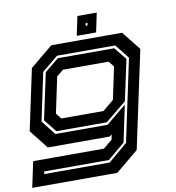

<svg xmlns="http://www.w3.org/2000/svg" viewBox="-105 -754 948 1036"><g transform="rotate(-10 369.0 -235.5)"><path d="M-12.5 200 17.5 59H405L454 18.5L460 -10L448 0H108L27 -103L98 -437L222.5 -540H610.5L692 -437L578 97L453.5 200ZM64 138H423L528 49L623.5 -401L562 -479H243L154.5 -406L99 -143.5L161 -64.5H447L557.5 -155.5L515 45L421 124H67ZM169 -78.5 113.5 -147.5 168 -402 245 -465H554L609 -397L561 -173.5L445 -78.5ZM207 -141.5H438L498.5 -191.5L536 -368.5L511.5 -399H261.5L224.5 -368.5L183 -172ZM366.5 -566 388.5 -671H494.5L472.5 -566ZM423 -611H433L436 -625H426Z"/></g></svg>

Font: Tourney Expanded Regular
Style: Bold Italic
Weight: 700
Width: 7
Italic angle: -12°
Designer: Tyler Finck
Foundry: Etcetera Type Co
Version: Version 1.010; ttfautohint (v1.8.3)